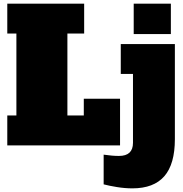

<svg xmlns="http://www.w3.org/2000/svg" viewBox="-20 -798 1006 1054"><path d="M20 0V-164H70V-614H20V-778H442V-614H350V-164H440V-256H639V0ZM714 -611V-778H918V-611ZM549 214V51Q596 58 633 58Q710 58 710 -14V-392H643V-556H940V-34Q940 103 882 169.5Q824 236 707 236Q666 236 622.5 229Q579 222 549 214Z"/></svg>

Font: Alfa Slab One
Style: Regular
Weight: 400
Designer: JM Sole
Foundry: JM Sole
Version: Version 2.000